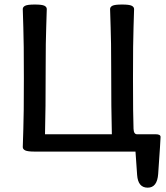

<svg xmlns="http://www.w3.org/2000/svg" viewBox="-20 -679 743 860"><path d="M641.6 161.6Q598.1 161.6 594.2 104.5L586.9 0H135.7Q103.5 0 92.8 -5.4Q82 -10.7 82 -20.5Q82 -41 84.5 -100.8Q86.9 -160.6 86.9 -327.6Q86.9 -494.6 84.5 -556.2Q82 -617.7 82 -638.2Q82 -647.9 92.8 -653.3Q103.5 -658.7 135.7 -658.7Q168.5 -658.7 179 -653.3Q189.5 -647.9 189.5 -638.2Q189.5 -617.7 187 -556.2Q184.6 -494.6 184.6 -383.3Q184.6 -180.2 181.6 -77.6H481Q478 -180.2 478 -383.3Q478 -494.6 475.6 -556.2Q473.1 -617.7 473.1 -638.2Q473.1 -647.9 483.6 -653.3Q494.1 -658.7 526.9 -658.7Q559.1 -658.7 569.8 -653.3Q580.6 -647.9 580.6 -638.2Q580.6 -617.7 578.1 -556.2Q575.7 -494.6 575.7 -327.6Q575.7 -160.6 578.1 -102.1Q579.1 -77.6 593.8 -77.6H677.7Q699.2 -77.6 699.2 -65.4Q699.2 -53.7 688.5 100.1Q684.1 161.6 641.6 161.6Z"/></svg>

Font: Bainsley
Style: Regular
Weight: 400
Designer: Paul James MIller
Foundry: High-Logic / Made with FontCreator
Version: Version 1.411;March 28, 2021;FontCreator 13.0.0.2683 64-bit